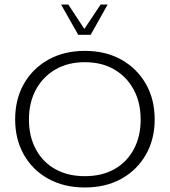

<svg xmlns="http://www.w3.org/2000/svg" viewBox="-20 -819 750 849"><path d="M355 10Q263 10 193.5 -28.5Q124 -67 85.5 -135Q47 -203 47 -291Q47 -380 85.5 -448Q124 -516 193.5 -555Q263 -594 355 -594Q448 -594 517 -555Q586 -516 625 -448Q664 -380 664 -291Q664 -203 625 -135Q586 -67 517 -28.5Q448 10 355 10ZM355 -40Q430 -40 485 -70.5Q540 -101 571 -158Q602 -215 602 -290Q602 -366 571 -423Q540 -480 485 -512Q430 -544 355 -544Q281 -544 225.5 -512Q170 -480 139 -423Q108 -366 108 -290Q108 -215 139 -158Q170 -101 225.5 -70.5Q281 -40 355 -40ZM326 -665 250 -799H282L353 -691L425 -799H456L381 -665Z"/></svg>

Font: Rokkitt SemiBold Light
Style: Regular
Weight: 300
Version: Version 3.103